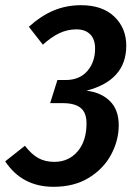

<svg xmlns="http://www.w3.org/2000/svg" viewBox="-51 -704 529 739"><path d="M435 -528Q435 -395 282 -355Q339 -348 372.5 -314.5Q406 -281 406 -222Q406 -164 377 -109.5Q348 -55 291.5 -20Q235 15 155 15Q34 15 -31 -83L45 -143Q70 -110 96.5 -95.5Q123 -81 158 -81Q213 -81 247.5 -121Q282 -161 282 -229Q282 -271 259 -289Q236 -307 191 -307H142L170 -396H201Q255 -396 285 -430.5Q315 -465 315 -517Q315 -553 296 -572Q277 -591 243 -591Q209 -591 178 -576.5Q147 -562 114 -532L60 -601Q108 -644 156.5 -664Q205 -684 261 -684Q343 -684 389 -640Q435 -596 435 -528Z"/></svg>

Font: Fira Sans Condensed Medium
Style: Italic
Weight: 500
Width: 3
Italic angle: -8°
Designer: bBox Type GmbH & Carrois Corporate GbR & Edenspiekermann AG
Foundry: bBox Type GmbH & Carrois Corporate GbR & Edenspiekermann AG
Version: Version 4.301